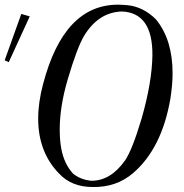

<svg xmlns="http://www.w3.org/2000/svg" viewBox="-23 -775 770 805"><path d="M66.3 -716.6 -3.4 -522.3 13.7 -514.3 101.7 -706.3ZM691.4 -361.1C697.1 -398.9 700.6 -434.3 700.6 -467.4C700.6 -561.1 677.7 -636.6 630.9 -693.7C595.4 -729.1 555.4 -748.6 513.1 -753.1C498.3 -754.3 484.6 -755.4 472 -755.4C320 -755.4 216 -644.6 157.7 -422.9C144 -371.4 137.1 -323.4 137.1 -277.7C137.1 -182.9 166.9 -106.3 225.1 -46.9C260.6 -9.1 307.4 9.1 365.7 9.1C432 10.3 488 -9.1 534.9 -49.1C616 -118.9 667.4 -222.9 691.4 -361.1ZM616 -542.9C614.9 -468.6 600 -379.4 570.3 -276.6C544 -188.6 521.1 -131.4 501.7 -102.9C460.6 -44.6 412.6 -16 357.7 -17.1C329.1 -20.6 305.1 -29.7 283.4 -46.9C258.3 -74.3 242.3 -108.6 234.3 -149.7C229.7 -173.7 227.4 -201.1 227.4 -232C227.4 -297.1 238.9 -366.9 260.6 -441.1C286.9 -530.3 309.7 -590.9 329.1 -624C369.1 -690.3 421.7 -724.6 488 -726.9C573.7 -723.4 617.1 -662.9 616 -542.9Z"/></svg>

Font: GFS Goschen
Style: Italic
Weight: 400
Designer: George D. Matthiopoulos
Foundry: George D. Matthiopoulos
Version: Fontographer 4.7 9/28/09 FG4M≠0000002248